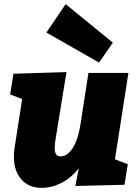

<svg xmlns="http://www.w3.org/2000/svg" viewBox="-20 -892 666 927"><path d="M600 -540 535 -123 597 -99 581 0 344 6 360 -79Q324 -33 277 -9Q230 15 182 15Q118 15 82.5 -26.5Q47 -68 47 -135Q47 -155 50 -176L87 -414L29 -436L45 -536L301 -544L249 -225Q244 -197 244 -177Q244 -158 250.5 -147.5Q257 -137 273 -137Q305 -137 331 -177Q357 -217 369 -294L407 -540ZM204 -735 297 -872 525 -686 458 -590Z"/></svg>

Font: Bitter Pro Black
Style: Italic
Weight: 900
Italic angle: -9°
Designer: Sol Matas, and Bitter project Authors
Foundry: Sol Matas
Version: Version 1.010